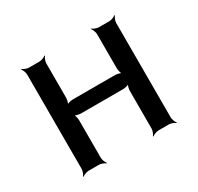

<svg xmlns="http://www.w3.org/2000/svg" viewBox="-115 -632 805 780"><g transform="rotate(-30 287.0 -242.0)"><path d="M496 -20V-464C496 -473 502 -488 507 -493L505 -495C500 -490 485 -484 476 -484H426C417 -484 402 -490 397 -495L395 -493C400 -488 406 -473 406 -464V-303C406 -294 410 -277 415 -272L417 -274C412 -279 395 -283 386 -283H188C179 -283 162 -279 157 -274L159 -272C164 -277 168 -294 168 -303V-464C168 -473 174 -488 179 -493L177 -495C172 -490 157 -484 148 -484H98C89 -484 74 -490 69 -495L67 -493C72 -488 78 -473 78 -464V-20C78 -11 72 4 67 9L69 11C74 6 89 0 98 0H148C157 0 172 6 177 11L179 9C174 4 168 -11 168 -20V-197C168 -206 164 -223 159 -228L157 -226C162 -221 179 -217 188 -217H386C395 -217 412 -221 417 -226L415 -228C410 -223 406 -206 406 -197V-20C406 -11 400 4 395 9L397 11C402 6 417 0 426 0H476C485 0 500 6 505 11L507 9C502 4 496 -11 496 -20Z"/></g></svg>

Font: Gamestation Storm
Style: Regular
Weight: 400
Designer: Jonas Hecksher
Foundry: Jonas Hecksher, Playtypeª, e-types AS
Version: Version 1.003